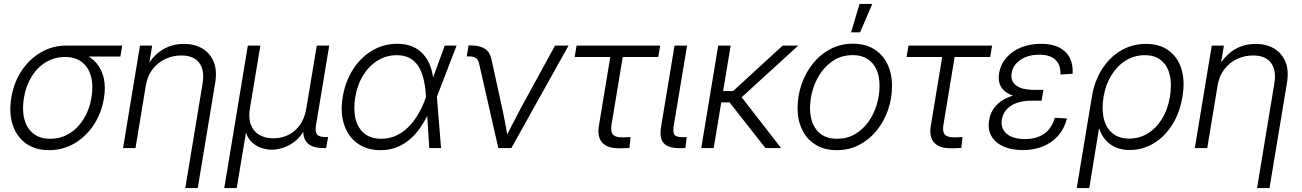

<svg xmlns="http://www.w3.org/2000/svg" viewBox="-20 -755 6638 979"><path d="M230 10.7Q159.7 10.7 112.1 -23.7Q64.5 -58.1 44.7 -118.4Q24.9 -178.7 37.6 -256.8Q50.8 -335 90.6 -394.8Q130.4 -454.6 189.2 -488.5Q248 -522.5 318.4 -522.5H603L593.8 -466.8H391.1L311.5 -464.4Q258.8 -464.4 214.8 -438.2Q170.9 -412.1 141.6 -365.2Q112.3 -318.4 102.1 -256.8Q91.8 -195.8 104 -148.4Q116.2 -101.1 149.7 -74.2Q183.1 -47.4 236.3 -47.4Q289.6 -47.4 333.5 -74.2Q377.4 -101.1 406.7 -148.4Q436 -195.8 446.3 -256.8Q456.5 -318.4 444.1 -365Q431.6 -411.6 398.2 -438Q364.7 -464.4 311.5 -464.4L314 -496.6Q363.8 -496.6 404.3 -480.5Q444.8 -464.4 471.7 -433.3Q498.5 -402.3 509 -356.9Q519.5 -311.5 509.8 -252.9Q497.1 -176.8 457.3 -117.2Q417.5 -57.6 358.9 -23.4Q300.3 10.7 230 10.7Z M723.6 -319.3 670.9 0H607.4L693.8 -522.5H755.9L735.4 -398.9H719.7Q742.2 -444.3 772.7 -473.6Q803.2 -502.9 839.8 -517.1Q876.5 -531.2 917.5 -531.2Q971.2 -531.2 1011 -508.1Q1050.8 -484.9 1069.3 -440.7Q1087.9 -396.5 1077.1 -331.5L988.3 204.1H924.8L1012.7 -327.6Q1024.4 -396.5 996.1 -434.3Q967.8 -472.2 904.8 -472.2Q862.3 -472.2 824.2 -454.8Q786.1 -437.5 759 -403.3Q731.9 -369.1 723.6 -319.3Z M1123.5 204.1 1243.7 -522.5H1307.6L1254.4 -202.6Q1246.1 -152.3 1259.5 -118.2Q1272.9 -84 1303 -66.9Q1333 -49.8 1374.5 -49.8Q1416 -49.8 1450.9 -67.1Q1485.8 -84.5 1509.8 -118.7Q1533.7 -152.8 1542 -202.6L1595.2 -522.5H1658.7L1590.8 -113.3Q1585.9 -82 1596.9 -69.1Q1607.9 -56.2 1639.6 -56.2H1652.8L1643.1 0H1629.9Q1569.8 0 1544.7 -28.6Q1519.5 -57.1 1528.8 -113.3L1538.6 -173.8H1558.1Q1549.3 -120.1 1527.6 -85Q1505.9 -49.8 1477.5 -29.5Q1449.2 -9.3 1419.7 -0.5Q1390.1 8.3 1365.2 8.3Q1340.3 8.3 1313.5 -0.5Q1286.6 -9.3 1264.4 -29.5Q1242.2 -49.8 1232.2 -85Q1222.2 -120.1 1231 -173.8H1250L1187 204.1Z M1920.4 10.7Q1850.6 10.7 1802.5 -24.2Q1754.4 -59.1 1734.4 -120.1Q1714.4 -181.2 1727.5 -260.3Q1740.7 -339.8 1780 -401.1Q1819.3 -462.4 1877.7 -497.1Q1936 -531.7 2005.9 -531.7Q2048.8 -531.7 2081.8 -518.1Q2114.7 -504.4 2137.5 -479.2Q2160.2 -454.1 2173.3 -419.7Q2186.5 -385.3 2190.9 -343.3H2212.9L2207.5 -263.7L2229 0H2168.9L2151.4 -272Q2148.4 -317.9 2138.9 -355.2Q2129.4 -392.6 2112.1 -418.9Q2094.7 -445.3 2067.9 -459.5Q2041 -473.6 2002.9 -473.6Q1950.7 -473.6 1906.7 -447Q1862.8 -420.4 1832.5 -372.3Q1802.2 -324.2 1791.5 -259.8Q1781.2 -196.3 1793.2 -148.4Q1805.2 -100.6 1838.4 -74Q1871.6 -47.4 1923.8 -47.4Q1962.4 -47.4 1995.8 -61.8Q2029.3 -76.2 2057.6 -102.8Q2085.9 -129.4 2108.6 -166.5Q2131.3 -203.6 2147.9 -248.5L2247.6 -522.5H2308.1L2207 -259.8L2186 -177.7H2164.6Q2146 -136.7 2121.8 -102.3Q2097.7 -67.9 2067.4 -42.5Q2037.1 -17.1 2000.5 -3.2Q1963.9 10.7 1920.4 10.7Z M2521 0 2422.9 -430.7Q2418.5 -450.7 2406.5 -459Q2394.5 -467.3 2371.6 -467.3H2359.9L2369.1 -523.4H2381.8Q2426.8 -523.4 2452.4 -506.3Q2478 -489.3 2485.4 -455.1L2541 -201.2Q2549.8 -161.6 2556.6 -122.6Q2563.5 -83.5 2570.8 -44.9H2553.7Q2573.7 -83.5 2593.5 -122.8Q2613.3 -162.1 2634.3 -201.2L2810.1 -522.5H2878.9L2587.4 0Z M3139.2 1Q3078.1 2 3051.3 -27.3Q3024.4 -56.6 3033.7 -113.3L3091.8 -464.4H2910.2L2919.9 -522.5H3346.2L3336.4 -464.4H3155.3L3098.1 -118.7Q3092.3 -84.5 3105 -69.3Q3117.7 -54.2 3152.8 -54.7Q3163.1 -54.7 3174.1 -55.2Q3185.1 -55.7 3195.3 -56.2L3189.5 -0.5Q3177.7 0 3165 0.5Q3152.3 1 3139.2 1Z M3449.7 0.5Q3389.2 1.5 3365.2 -24.2Q3341.3 -49.8 3350.6 -106.9L3419.4 -522.5H3483.4L3415.5 -114.7Q3409.7 -79.6 3419.9 -67.1Q3430.2 -54.7 3462.9 -55.7Q3467.8 -55.7 3472.7 -55.7Q3477.5 -55.7 3481.4 -56.2L3475.1 -1Q3469.7 -0.5 3463.1 0Q3456.5 0.5 3449.7 0.5Z M3705.6 -522.5 3619.1 0H3555.7L3642.1 -522.5ZM4050.3 -522.5 3732.9 -232.9H3630.4L3640.1 -290.5H3717.8L3970.7 -522.5ZM3882.8 0 3696.3 -237.8 3741.2 -285.6 3962.9 0Z M4246.6 10.7Q4184.6 10.7 4139.9 -16.4Q4095.2 -43.5 4071 -91.8Q4046.9 -140.1 4046.9 -204.1Q4046.9 -266.1 4066.9 -324.7Q4086.9 -383.3 4124.3 -430.2Q4161.6 -477.1 4213.6 -504.6Q4265.6 -532.2 4329.1 -532.2Q4391.1 -532.2 4435.8 -505.1Q4480.5 -478 4504.4 -429.2Q4528.3 -380.4 4528.3 -316.4Q4528.3 -253.9 4508.3 -195.3Q4488.3 -136.7 4450.9 -90.3Q4413.6 -43.9 4361.8 -16.6Q4310.1 10.7 4246.6 10.7ZM4248 -47.4Q4299.3 -47.4 4339.4 -70.8Q4379.4 -94.2 4407.5 -133.3Q4435.5 -172.4 4450.2 -220.2Q4464.8 -268.1 4464.8 -316.9Q4464.8 -364.7 4449.2 -399.9Q4433.6 -435.1 4402.8 -454.6Q4372.1 -474.1 4327.6 -474.1Q4277.3 -474.1 4237.3 -450.9Q4197.3 -427.7 4168.9 -388.7Q4140.6 -349.6 4125.5 -301.5Q4110.4 -253.4 4110.4 -203.6Q4110.4 -132.3 4145.8 -89.8Q4181.2 -47.4 4248 -47.4ZM4319.8 -590.3 4362.8 -734.9H4427.7L4365.7 -590.3Z M4831.5 1Q4770.5 2 4743.7 -27.3Q4716.8 -56.6 4726.1 -113.3L4784.2 -464.4H4602.5L4612.3 -522.5H5038.6L5028.8 -464.4H4847.7L4790.5 -118.7Q4784.7 -84.5 4797.4 -69.3Q4810.1 -54.2 4845.2 -54.7Q4855.5 -54.7 4866.5 -55.2Q4877.4 -55.7 4887.7 -56.2L4881.8 -0.5Q4870.1 0 4857.4 0.5Q4844.7 1 4831.5 1Z M5195.3 10.3Q5137.7 10.3 5096.2 -8.3Q5054.7 -26.9 5035.2 -61.3Q5015.6 -95.7 5023.4 -142.1Q5028.8 -175.3 5046.4 -200.9Q5064 -226.6 5092.8 -244.4Q5121.6 -262.2 5160.6 -271.5Q5199.7 -280.8 5248 -280.8H5297.4L5291 -241.7H5239.7Q5199.7 -241.7 5167.2 -231Q5134.8 -220.2 5114.5 -199Q5094.2 -177.7 5088.4 -146Q5081.1 -100.6 5112.8 -73.2Q5144.5 -45.9 5206.1 -45.9Q5247.6 -45.9 5278.3 -58.8Q5309.1 -71.8 5328.9 -95.9Q5348.6 -120.1 5358.4 -154.3L5420.4 -150.9Q5407.2 -99.1 5375.7 -63.2Q5344.2 -27.3 5298.1 -8.5Q5252 10.3 5195.3 10.3ZM5246.6 -253.9Q5198.2 -253.9 5163.3 -262.5Q5128.4 -271 5106.9 -287.1Q5085.4 -303.2 5077.4 -327.1Q5069.3 -351.1 5074.2 -381.8Q5082 -426.8 5111.1 -460.4Q5140.1 -494.1 5185.8 -512.9Q5231.4 -531.7 5288.1 -531.7Q5343.8 -531.7 5380.6 -512.9Q5417.5 -494.1 5434.8 -460Q5452.1 -425.8 5449.2 -378.9L5387.2 -375Q5389.6 -422.4 5362.3 -449.2Q5335 -476.1 5278.8 -476.1Q5222.2 -476.1 5183.3 -449.7Q5144.5 -423.3 5138.2 -381.8Q5131.8 -343.3 5160.2 -320.1Q5188.5 -296.9 5252.9 -296.9H5300.3L5293 -253.9Z M5470.2 204.1 5547.4 -261.7Q5561 -343.3 5599.9 -403.6Q5638.7 -463.9 5696.3 -497.6Q5753.9 -531.2 5822.8 -531.2Q5892.1 -531.2 5938.5 -497.8Q5984.9 -464.4 6003.9 -403.8Q6022.9 -343.3 6009.3 -261.7Q5996.1 -180.7 5957.5 -119.4Q5918.9 -58.1 5862.8 -24.2Q5806.6 9.8 5740.2 9.8Q5698.7 9.8 5667.2 -4.4Q5635.7 -18.6 5615.5 -43Q5595.2 -67.4 5585.4 -98.6H5583.5L5534.2 204.1ZM5737.8 -48.3Q5789.6 -48.3 5832.5 -74.7Q5875.5 -101.1 5905 -148.9Q5934.6 -196.8 5945.3 -261.2Q5956.1 -325.7 5944.3 -373.5Q5932.6 -421.4 5900.4 -447.5Q5868.2 -473.6 5816.9 -473.6Q5764.6 -473.6 5720.9 -446.8Q5677.2 -419.9 5647.5 -372.3Q5617.7 -324.7 5606.9 -261.2Q5596.7 -196.8 5608.6 -148.9Q5620.6 -101.1 5653.6 -74.7Q5686.5 -48.3 5737.8 -48.3Z M6188.5 -319.3 6135.7 0H6072.3L6158.7 -522.5H6220.7L6200.2 -398.9H6184.6Q6207 -444.3 6237.5 -473.6Q6268.1 -502.9 6304.7 -517.1Q6341.3 -531.2 6382.3 -531.2Q6436 -531.2 6475.8 -508.1Q6515.6 -484.9 6534.2 -440.7Q6552.7 -396.5 6542 -331.5L6453.1 204.1H6389.6L6477.5 -327.6Q6489.3 -396.5 6460.9 -434.3Q6432.6 -472.2 6369.6 -472.2Q6327.1 -472.2 6289.1 -454.8Q6251 -437.5 6223.9 -403.3Q6196.8 -369.1 6188.5 -319.3Z"/></svg>

Font: Inter 28pt Light
Style: Italic
Weight: 300
Italic angle: -9.3988°
Designer: Rasmus Andersson
Foundry: rsms
Version: Version 4.001;git-66647c0bb